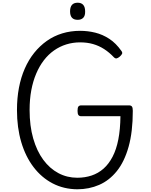

<svg xmlns="http://www.w3.org/2000/svg" viewBox="-20 -1375 1114 1414"><path d="M549 19Q449 18 367.5 -24.5Q286 -67 227 -144.5Q168 -222 136.5 -328.5Q105 -435 105 -565Q105 -652 119.5 -728.5Q134 -805 162.5 -870Q191 -935 232 -986Q273 -1037 324.5 -1073.5Q376 -1110 438 -1129Q500 -1148 570 -1148Q627 -1148 681.5 -1134.5Q736 -1121 785 -1089Q834 -1057 874 -1000Q883 -988 879 -979Q875 -970 863 -959Q849 -947 839 -945Q829 -943 819 -953Q785 -989 747 -1013.5Q709 -1038 665.5 -1050.5Q622 -1063 570 -1063Q517 -1063 468.5 -1048Q420 -1033 378 -1003.5Q336 -974 303 -931Q270 -888 246.5 -832.5Q223 -777 210.5 -710.5Q198 -644 198 -565Q198 -448 224.5 -355.5Q251 -263 298.5 -198.5Q346 -134 410 -100Q474 -66 549 -66Q606 -66 655 -82.5Q704 -99 742.5 -133Q781 -167 809 -220.5Q837 -274 851.5 -348.5Q866 -423 867 -519H579Q564 -519 557.5 -528Q551 -537 551 -559Q551 -582 557.5 -590.5Q564 -599 579 -599H930Q945 -599 951.5 -590.5Q958 -582 958 -559Q958 -404 927 -294Q896 -184 840.5 -115Q785 -46 710.5 -13.5Q636 19 549 19ZM552 -1229Q524 -1229 510 -1244.5Q496 -1260 496 -1291Q496 -1323 510 -1339Q524 -1355 552 -1355Q579 -1355 593 -1339Q607 -1323 607 -1291Q608 -1260 593.5 -1244.5Q579 -1229 552 -1229Z"/></svg>

Font: Playwrite CL
Style: Regular
Weight: 400
Designer: Veronika Burian, José Scaglione
Foundry: TypeTogether
Version: Version 1.002